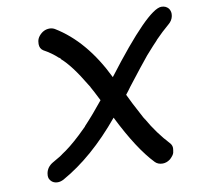

<svg xmlns="http://www.w3.org/2000/svg" viewBox="-78 -777 903 858"><g transform="rotate(-10 374.0 -348.0)"><path d="M117 -2Q90 -2 79 -26Q77 -32 77 -39Q77 -44 78 -49Q83 -77 110 -93L146 -114L156 -121Q157 -121 157 -122Q195 -146 244 -192L279 -226V-227Q324 -275 368 -330Q344 -378 334 -395V-396L327 -407Q270 -503 225 -542L226 -543L219 -549H218Q190 -575 155 -594Q139 -604 139 -625Q139 -630 140 -637Q142 -650 151 -661Q171 -685 199 -685Q211 -685 222 -679Q354 -599 440 -422Q647 -694 708 -694Q728 -694 740 -680Q748 -669 748 -655Q748 -650 747 -645Q743 -625 726 -611Q693 -583 664 -553Q660 -549 660 -548Q647 -535 608 -491Q575 -451 510 -367Q498 -350 485 -334Q503 -295 534 -238L543 -221L548 -213V-212H549Q588 -143 642 -85Q650 -75 650 -63Q650 -58 649 -53L647 -42Q644 -31 628 -16Q611 -3 593 -3Q572 -3 559 -16Q488 -90 412 -243Q283 -87 143 -9Q129 -2 117 -2Z"/></g></svg>

Font: Bad Comic
Style: Italic
Weight: 400
Italic angle: -11°
Designer: GGBotNet
Foundry: GGBotNet
Version: 0.95